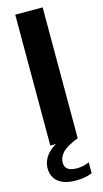

<svg xmlns="http://www.w3.org/2000/svg" viewBox="-144 -784 565 1049"><g transform="rotate(-15 138.5 -259.5)"><path d="M61 0V-740H216V0ZM150.5 221Q82 221 48.2 193.2Q14.5 165.5 14.5 117.5Q14.5 71 49.2 33.5Q84 -4 172.5 -36.5L216 0Q147 27 124.5 53.5Q102 80 102 108Q102 158 170.5 158Q185 158 202.2 154.8Q219.5 151.5 240 143V205Q220 212.5 198.2 216.8Q176.5 221 150.5 221Z"/></g></svg>

Font: Encode Sans SemiCondensed SemiCondensed
Style: Bold
Weight: 700
Width: 4
Designer: Multiple Designers
Foundry: Impallari Type
Version: Version 3.000; ttfautohint (v1.8.3) -l 8 -r 50 -G 200 -x 14 